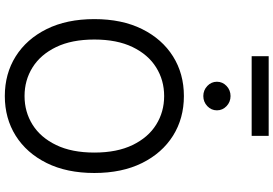

<svg xmlns="http://www.w3.org/2000/svg" viewBox="-190 -941 1141 801"><g transform="rotate(90 380.5 -540.5)"><path d="M701.7 -363.6Q701.7 -248.6 660.2 -164.8Q618.6 -81 546.2 -35.5Q473.7 9.9 380.7 9.9Q287.6 9.9 215.2 -35.5Q142.8 -81 101.2 -164.8Q59.7 -248.6 59.7 -363.6Q59.7 -478.7 101.2 -562.5Q142.8 -646.3 215.2 -691.8Q287.6 -737.2 380.7 -737.2Q473.7 -737.2 546.2 -691.8Q618.6 -646.3 660.2 -562.5Q701.7 -478.7 701.7 -363.6ZM616.5 -363.6Q616.5 -458.1 585 -523.1Q553.6 -588.1 500.2 -621.4Q446.7 -654.8 380.7 -654.8Q314.6 -654.8 261.2 -621.4Q207.7 -588.1 176.3 -523.1Q144.9 -458.1 144.9 -363.6Q144.9 -269.2 176.3 -204.2Q207.7 -139.2 261.2 -105.8Q314.6 -72.4 380.7 -72.4Q446.7 -72.4 500.2 -105.8Q553.6 -139.2 585 -204.2Q616.5 -269.2 616.5 -363.6ZM546.9 -1090.9V-1019.9H214.5V-1090.9ZM380.7 -818.2Q356.2 -818.2 338.6 -834.9Q321 -851.6 321 -875Q321 -898.4 338.6 -915.1Q356.2 -931.8 380.7 -931.8Q405.2 -931.8 422.8 -915.1Q440.3 -898.4 440.3 -875Q440.3 -851.6 422.8 -834.9Q405.2 -818.2 380.7 -818.2Z"/></g></svg>

Font: Inter Zeller
Style: Regular
Weight: 400
Designer: Rasmus Andersson; Joe Bland
Foundry: zeller
Version: Version 3.015;git-dec3a8cb1